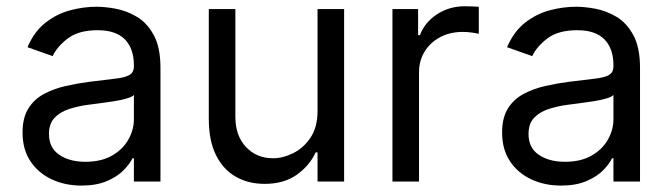

<svg xmlns="http://www.w3.org/2000/svg" viewBox="-20 -574 2120 607"><path d="M237.3 12.7Q185.5 12.7 143.3 -7.1Q101.1 -26.9 76.2 -64.2Q51.3 -101.6 51.3 -154.8Q51.3 -201.7 69.6 -231Q87.9 -260.3 118.9 -276.9Q149.9 -293.5 187.3 -302Q224.6 -310.5 262.7 -315.4Q312.5 -321.8 343.5 -325.2Q374.5 -328.6 388.9 -336.7Q403.3 -344.7 403.3 -365.2V-367.7Q403.3 -420.4 374.8 -449.5Q346.2 -478.5 288.6 -478.5Q228.5 -478.5 194.3 -452.4Q160.2 -426.3 146.5 -396.5L66.9 -424.8Q88.4 -474.6 124 -502.4Q159.7 -530.3 201.9 -541.5Q244.1 -552.7 285.6 -552.7Q312 -552.7 346.2 -546.4Q380.4 -540 412.6 -521Q444.8 -502 466.1 -463.1Q487.3 -424.3 487.3 -359.4V0H403.3V-73.7H398.9Q390.6 -56.2 370.8 -35.9Q351.1 -15.6 317.9 -1.5Q284.7 12.7 237.3 12.7ZM250 -62.5Q299.8 -62.5 334 -82Q368.2 -101.6 385.7 -132.6Q403.3 -163.6 403.3 -197.3V-273.9Q397.9 -267.6 380.1 -262.5Q362.3 -257.3 339.1 -253.7Q315.9 -250 293.9 -247.3Q272 -244.6 258.3 -242.7Q225.6 -238.3 197.5 -229Q169.4 -219.7 152.1 -201.2Q134.8 -182.6 134.8 -150.4Q134.8 -106.9 167.2 -84.7Q199.7 -62.5 250 -62.5Z M983.9 -223.1V-545.4H1067.9V0H983.9V-92.3H978Q959 -50.8 918.5 -21.7Q877.9 7.3 816.4 7.3Q765.1 7.3 725.3 -15.4Q685.5 -38.1 662.8 -83.7Q640.1 -129.4 640.1 -198.7V-545.4H724.1V-204.6Q724.1 -145 757.6 -109.4Q791 -73.7 843.3 -73.7Q874.5 -73.7 907 -89.8Q939.5 -106 961.7 -138.9Q983.9 -171.9 983.9 -223.1Z M1220.7 0V-545.4H1301.8V-462.9H1307.6Q1322.8 -503.4 1361.6 -528.8Q1400.4 -554.2 1449.2 -554.2Q1458.5 -554.2 1472.4 -553.7Q1486.3 -553.2 1493.7 -552.7V-467.3Q1489.3 -468.3 1474.1 -470.7Q1459 -473.1 1442.4 -473.1Q1402.8 -473.1 1371.6 -456.5Q1340.3 -439.9 1322.5 -411.1Q1304.7 -382.3 1304.7 -345.2V0Z M1753.4 12.7Q1701.7 12.7 1659.4 -7.1Q1617.2 -26.9 1592.3 -64.2Q1567.4 -101.6 1567.4 -154.8Q1567.4 -201.7 1585.7 -231Q1604 -260.3 1635 -276.9Q1666 -293.5 1703.4 -302Q1740.7 -310.5 1778.8 -315.4Q1828.6 -321.8 1859.6 -325.2Q1890.6 -328.6 1905 -336.7Q1919.4 -344.7 1919.4 -365.2V-367.7Q1919.4 -420.4 1890.9 -449.5Q1862.3 -478.5 1804.7 -478.5Q1744.6 -478.5 1710.4 -452.4Q1676.3 -426.3 1662.6 -396.5L1583 -424.8Q1604.5 -474.6 1640.1 -502.4Q1675.8 -530.3 1718 -541.5Q1760.3 -552.7 1801.8 -552.7Q1828.1 -552.7 1862.3 -546.4Q1896.5 -540 1928.7 -521Q1960.9 -502 1982.2 -463.1Q2003.4 -424.3 2003.4 -359.4V0H1919.4V-73.7H1915Q1906.7 -56.2 1887 -35.9Q1867.2 -15.6 1834 -1.5Q1800.8 12.7 1753.4 12.7ZM1766.1 -62.5Q1815.9 -62.5 1850.1 -82Q1884.3 -101.6 1901.9 -132.6Q1919.4 -163.6 1919.4 -197.3V-273.9Q1914.1 -267.6 1896.2 -262.5Q1878.4 -257.3 1855.2 -253.7Q1832 -250 1810.1 -247.3Q1788.1 -244.6 1774.4 -242.7Q1741.7 -238.3 1713.6 -229Q1685.5 -219.7 1668.2 -201.2Q1650.9 -182.6 1650.9 -150.4Q1650.9 -106.9 1683.3 -84.7Q1715.8 -62.5 1766.1 -62.5Z"/></svg>

Font: Sahel VF Regular
Style: Regular
Weight: 400
Foundry: Saber Rastikerdar (saber.rastikerdar@gmail.com)
Version: Version 3.4.0